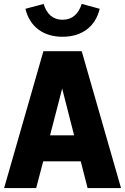

<svg xmlns="http://www.w3.org/2000/svg" viewBox="-20 -962 640 982"><path d="M1 0 202 -700H398L599 0H428L393 -137H201L165 0ZM236 -270H359L298 -509ZM300 -774Q226 -774 176.5 -811Q127 -848 110 -917L203 -942Q228 -861 300 -861Q336 -861 360.5 -881.5Q385 -902 398 -942L490 -917Q473 -848 423.5 -811Q374 -774 300 -774Z"/></svg>

Font: Red Hat Mono
Style: Regular
Weight: 300
Monospace: yes
Designer: Pentagram, MCKL
Foundry: Pentagram, MCKL
Version: Version 1.023